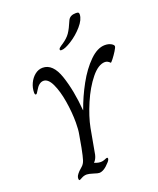

<svg xmlns="http://www.w3.org/2000/svg" viewBox="-169 -1043 941 1143"><g transform="rotate(-20 302.0 -471.0)"><path d="M129 -11Q129 -20 133.5 -28.5Q138 -37 151 -51Q158 -58 172 -70Q186 -82 193 -103.5Q200 -125 210 -176L224 -255Q230 -285 230 -330Q230 -395 218.5 -465Q207 -535 185 -582Q163 -629 133 -629Q104 -629 81 -588Q75 -578 71.5 -573Q68 -568 64 -568Q57 -568 57 -582Q57 -612 70 -640Q83 -668 105.5 -686Q128 -704 155 -704Q220 -704 252.5 -607.5Q285 -511 295 -384H296Q323 -461 363.5 -534.5Q404 -608 453 -656Q502 -704 549 -704Q572 -704 588 -695Q604 -686 604 -677Q604 -670 591 -649Q578 -628 563.5 -609.5Q549 -591 547 -593Q532 -609 515 -609Q473 -609 428 -553.5Q383 -498 348.5 -417.5Q314 -337 301 -270L272 -110Q266 -84 250 -68V-67Q252 -66 264.5 -62Q277 -58 290 -58Q303 -58 315.5 -63.5Q328 -69 331 -69Q337 -69 337 -63Q337 -54 325 -41Q289 0 259 0Q250 0 226 -8Q197 -17 185 -17Q167 -17 152 -8.5Q137 0 134 0Q129 0 129 -11ZM288 -771Q288 -776 293.5 -781Q299 -786 304.5 -789.5Q310 -793 313 -795Q348 -818 365 -842.5Q382 -867 403 -917Q416 -942 452 -942Q464 -942 468 -939Q472 -936 472 -927Q471 -894 437.5 -855.5Q404 -817 362 -790.5Q320 -764 298 -764Q292 -764 290 -765.5Q288 -767 288 -771Z"/></g></svg>

Font: Charm
Style: Regular
Weight: 400
Designer: Katatrad Aksorn Co.,Ltd.
Foundry: Cadson Demak Co.,Ltd.
Version: Version 1.001